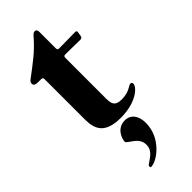

<svg xmlns="http://www.w3.org/2000/svg" viewBox="-276 -605 917 917"><g transform="rotate(-45 182.5 -146.0)"><path d="M193.2 11.4C300.4 11.4 350.9 -39.8 350.9 -61.8C350.9 -68.2 346.6 -72.4 340.9 -72.4C328.1 -72.4 311.1 -47.6 259.2 -47.6C215.9 -47.6 208.1 -65.3 208.1 -105.1V-379.3C208.5 -387.4 211.3 -390.3 219.5 -390.6L320.3 -389.2C328.5 -389.6 332 -392.4 333.8 -400.6L337.4 -421.9C338.4 -430 336.3 -432.9 328.1 -432.9L219.5 -431.5C211.3 -431.5 208.5 -434.3 208.1 -442.5V-556.8C208.1 -566.8 201.7 -572.4 194.6 -572.4C186.8 -572.4 180.4 -566.8 172.6 -557.5C124.3 -502.1 84.5 -473.7 18.5 -424C11.4 -419 7.1 -412.6 7.1 -404.8C7.1 -394.9 14.9 -388.5 32 -388.5H54.7C62.9 -388.1 65.7 -385.3 66.1 -377.1V-105.1C66.1 -39.8 85.9 11.4 193.2 11.4ZM125 271.7C125 275.6 125.4 279.5 131 279.5C169 279.5 260.7 215.6 260.7 112.9C260.7 63.9 237.2 33 197.1 33C143.8 33 125.4 85.9 125.4 104.4C125.4 121.4 189.3 134.6 188.9 188.6C189.3 231.5 148.8 247.9 130 263.1C126.8 265.6 125 268.8 125 271.7Z"/></g></svg>

Font: Margiela Serif
Style: Bold
Weight: 700
Designer: Andreas Faust, Stefan Endress
Version: Version 1.002;FEAKit 1.0